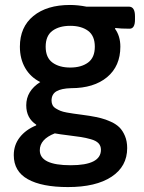

<svg xmlns="http://www.w3.org/2000/svg" viewBox="-20 -550 586 782"><path d="M265.1 -529.8Q296.9 -529.8 332 -522.9H504.9Q529.8 -522.9 529.8 -483.9V-470.2Q529.8 -433.1 507.8 -433.1Q471.2 -433.1 450.2 -436L448.2 -433.1Q470.2 -403.3 470.2 -359.9Q470.2 -280.8 416.3 -235.8Q362.3 -190.9 270 -190.9Q230 -189.9 210 -178.2Q189.9 -166.5 189.9 -140.1Q189.9 -129.9 194.1 -121.8Q198.2 -113.8 207.5 -108.2Q216.8 -102.5 226.3 -98.6Q235.8 -94.7 251.7 -91.8Q267.6 -88.9 279.8 -87.2Q292 -85.4 312.3 -82.8Q332.5 -80.1 345.2 -78.1Q371.6 -73.7 390.9 -68.8Q410.2 -64 431.6 -54.2Q453.1 -44.4 466.6 -31Q480 -17.6 489 3.9Q498 25.4 498 53.2Q498 127.9 434.3 169.9Q370.6 211.9 256.8 211.9Q150.4 211.9 93.3 179.9Q36.1 147.9 36.1 82Q36.1 40.5 60.5 9.3Q85 -22 127 -39.1L127.9 -42Q86.9 -68.8 86.9 -121.1Q86.9 -179.7 144 -215.8Q104 -235.8 82.5 -273.2Q61 -310.5 61 -359.9Q61 -439.9 116 -484.9Q170.9 -529.8 265.1 -529.8ZM338.6 -424.6Q311 -444.8 266.1 -444.8Q221.2 -444.8 193.6 -424.6Q166 -404.3 166 -359.9Q166 -315.4 193.6 -295.2Q221.2 -274.9 266.1 -274.9Q311 -274.9 338.6 -295.2Q366.2 -315.4 366.2 -359.9Q366.2 -404.3 338.6 -424.6ZM203.1 -6.8Q142.1 17.1 142.1 62Q142.1 123 268.1 123Q391.1 123 391.1 60.1Q391.1 43.9 381.1 33.4Q371.1 22.9 350.3 17.1Q329.6 11.2 309.8 8.1Q290 4.9 257.1 1Q224.1 -2.9 203.1 -6.8Z"/></svg>

Font: Asap Symbol
Style: Regular
Weight: 900
Designer: Tania Quindós, Elena González Miranda, Marcela Romero, Pablo Cosgaya
Foundry: Omnibus-Type
Version: Version 1.000;PS 001.000;hotconv 1.0.70;makeotf.lib2.5.58329